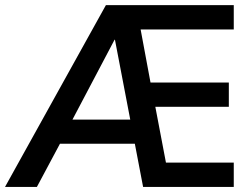

<svg xmlns="http://www.w3.org/2000/svg" viewBox="-53 -739 993 759"><path d="M92.8 0 184.1 -170.9H480L512.7 0H871.1V-96.2H603L561 -316.9H851.6V-412.6H542L502.9 -622.6H871.1V-718.8H365.7L-33.2 0ZM401.4 -582 461.9 -266.1H233.4L399.9 -582Z"/></svg>

Font: Winston Medium
Style: Regular
Weight: 500
Designer: Vernon Adams, Kim Jin-seong, David Berlow, Cristiano Sobral
Foundry: The Winston Project Authors
Version: Version 3.004